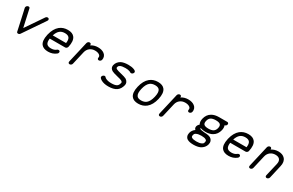

<svg xmlns="http://www.w3.org/2000/svg" viewBox="160 -1719 4720 3096"><g transform="rotate(30 2520.0 -171.0)"><path d="M511 -472Q526 -472 533.5 -462Q541 -452 538 -437Q536 -430 531 -423Q262 -28 262 -28Q248 -7 225.5 -7Q203 -7 198 -28Q193 -53 184 -93.5Q175 -134 156 -221Q137 -308 124 -365.5Q111 -423 111 -423Q110 -430 112 -437Q115 -452 127.5 -462Q140 -472 154 -472Q177 -472 181 -451L253 -127Q474 -451 474 -451Q488 -472 511 -472Z M894 -462Q895 -462 895 -462Q982 -462 1020 -411Q1064 -352 1036 -229Q1032 -214 1019.5 -204Q1007 -194 993 -194H708Q698 -126 722 -95Q745 -66 803 -66Q861 -66 897 -96Q910 -107 925 -107Q939 -107 947 -96.5Q955 -86 951 -72Q948 -57 935 -47Q873 3 787 3Q700 3 661 -46Q617 -103 643 -222Q643 -225 644 -228.5Q645 -232 646 -236Q675 -354 745 -412Q807 -462 894 -462ZM878 -393Q820 -393 784 -363Q746 -332 724 -263H972Q982 -331 959 -362Q936 -393 878 -393Z M1299 -462Q1314 -462 1321.5 -452Q1329 -442 1326 -427L1325 -424Q1384 -462 1454 -462Q1530 -462 1574 -427Q1598 -409 1608 -381Q1618 -353 1611 -320Q1607 -305 1594.5 -295Q1582 -285 1567.5 -285Q1553 -285 1545.5 -295Q1538 -305 1541 -320Q1548 -350 1523 -369Q1493 -392 1438 -392Q1385 -392 1345 -362Q1304 -331 1291 -275L1235 -33L1234 -30Q1231 -15 1218.5 -5Q1206 5 1191.5 5Q1177 5 1169 -5Q1161 -15 1165 -30V-33L1221 -275Q1221 -275 1256 -427Q1260 -442 1272 -452Q1284 -462 1299 -462Z M2021 -462Q2081 -462 2122 -447Q2132 -444 2140.5 -439Q2149 -434 2152 -431L2156 -428Q2167 -418 2164 -400Q2160 -386 2147.5 -376Q2135 -366 2121 -366Q2108 -366 2101 -373Q2099 -376 2085 -381Q2054 -393 2005 -393Q1943 -393 1911 -378Q1896 -370 1889.5 -362.5Q1883 -355 1878 -336Q1876 -327 1880 -321Q1884 -313 1898 -306Q1919 -295 1987 -279Q2061 -262 2090 -246Q2114 -231 2127 -205.5Q2140 -180 2133 -148Q2115 -73 2062 -35Q2007 3 1910 3Q1829 3 1777 -25Q1765 -31 1755.5 -39Q1746 -47 1742 -52L1738 -57Q1731 -67 1734 -81Q1738 -95 1750.5 -105.5Q1763 -116 1777 -116Q1793 -116 1801 -103Q1804 -97 1822 -87Q1861 -66 1926 -66Q1998 -66 2029 -88Q2053 -105 2063 -148Q2066 -162 2062 -168.5Q2058 -175 2044 -184Q2022 -196 1956 -211Q1881 -229 1854 -243Q1827 -257 1816 -277Q1801 -303 1808.5 -336.5Q1816 -370 1839 -397.5Q1862 -425 1892 -439Q1941 -462 2021 -462Z M2698 -412Q2743 -352 2714.5 -229Q2686 -106 2614 -47Q2552 3 2465 3Q2378 3 2340 -47Q2295 -106 2323.5 -229.5Q2352 -353 2424 -412Q2485 -462 2572.5 -462Q2660 -462 2698 -412ZM2557 -393Q2498 -393 2462 -363Q2415 -324 2393 -229.5Q2371 -135 2401 -96Q2423 -66 2481 -66Q2539 -66 2576 -96Q2623 -135 2645 -229.5Q2667 -324 2638 -363Q2615 -393 2557 -393Z M2979 -462Q2994 -462 3001.5 -452Q3009 -442 3006 -427L3005 -424Q3064 -462 3134 -462Q3210 -462 3254 -427Q3278 -409 3288 -381Q3298 -353 3291 -320Q3287 -305 3274.5 -295Q3262 -285 3247.5 -285Q3233 -285 3225.5 -295Q3218 -305 3221 -320Q3228 -350 3203 -369Q3173 -392 3118 -392Q3065 -392 3025 -362Q2984 -331 2971 -275L2915 -33L2914 -30Q2911 -15 2898.5 -5Q2886 5 2871.5 5Q2857 5 2849 -5Q2841 -15 2845 -30V-33L2901 -275Q2901 -275 2936 -427Q2940 -442 2952 -452Q2964 -462 2979 -462Z M3705 -462Q3858 -462 3858 -462Q3873 -462 3880.5 -452Q3888 -442 3885 -427Q3882 -414 3871.5 -404.5Q3861 -395 3848 -393Q3863 -355 3851 -304Q3831 -218 3761 -177Q3709 -146 3632 -146Q3578 -146 3544 -160Q3537 -155 3532 -150Q3563 -133 3630 -129Q3704 -129 3742 -106Q3767 -91 3778 -62.5Q3789 -34 3780.5 1Q3772 36 3748 64Q3724 92 3692 107Q3643 130 3568 130Q3493 130 3454 107Q3429 93 3418 64.5Q3407 36 3415 1Q3428 -56 3479 -92Q3474 -96 3471 -99Q3460 -111 3458.5 -130Q3457 -149 3467 -168Q3477 -186 3495 -201Q3471 -242 3485 -304Q3505 -391 3574 -431Q3627 -462 3705 -462ZM3688 -393Q3632 -393 3600 -374Q3566 -354 3554.5 -304Q3543 -254 3568 -234Q3592 -215 3648 -215Q3703 -215 3736 -234Q3770 -255 3781.5 -304Q3793 -353 3768 -374Q3745 -393 3688 -393ZM3612 -60Q3553 -60 3521 -44Q3504 -37 3496.5 -28Q3489 -19 3484 1Q3481 21 3484 29.5Q3487 38 3500 46Q3526 61 3584 61Q3642 61 3674 45Q3691 38 3699 29Q3707 20 3711 1Q3715 -20 3711.5 -28Q3708 -36 3695 -44Q3670 -60 3612 -60Z M4254 -462Q4255 -462 4255 -462Q4342 -462 4380 -411Q4424 -352 4396 -229Q4392 -214 4379.5 -204Q4367 -194 4353 -194H4068Q4058 -126 4082 -95Q4105 -66 4163 -66Q4221 -66 4257 -96Q4270 -107 4285 -107Q4299 -107 4307 -96.5Q4315 -86 4311 -72Q4308 -57 4295 -47Q4233 3 4147 3Q4060 3 4021 -46Q3977 -103 4003 -222Q4003 -225 4004 -228.5Q4005 -232 4006 -236Q4035 -354 4105 -412Q4167 -462 4254 -462ZM4238 -393Q4180 -393 4144 -363Q4106 -332 4084 -263H4332Q4342 -331 4319 -362Q4296 -393 4238 -393Z M4659 -462Q4674 -462 4681.5 -452Q4689 -442 4686 -427L4685 -424Q4744 -462 4814 -462Q4894 -462 4935 -416Q4981 -365 4960 -275L4904 -30Q4900 -15 4887.5 -5Q4875 5 4860.5 5Q4846 5 4838.5 -5Q4831 -15 4834 -30L4891 -275Q4904 -334 4877 -364Q4852 -392 4798 -392Q4745 -392 4705 -362Q4664 -331 4651 -275L4595 -33L4594 -30Q4591 -15 4578.5 -5Q4566 5 4551.5 5Q4537 5 4529 -5Q4521 -15 4525 -30V-33L4581 -275Q4581 -275 4616 -427Q4620 -442 4632 -452Q4644 -462 4659 -462Z"/></g></svg>

Font: Brass Mono
Style: Italic
Weight: 400
Italic angle: -13°
Monospace: yes
Version: Version 1.100; ttfautohint (v1.8.3) -l 8 -r 50 -G 200 -x 14 